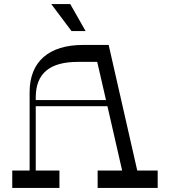

<svg xmlns="http://www.w3.org/2000/svg" viewBox="-20 -920 832 940"><path d="M399 -768 324 -900H231L330 -768ZM652 -85 512 -700H387C219 -700 125 -618 125 -469V-85H40V0H271V-85H155V-400H506L578 -85H458V0H752V-85ZM155 -430V-443C155 -561 224 -617 361 -617H456L499 -430Z"/></svg>

Font: Space Cowgirl
Style: Regular
Weight: 400
Designer: Valery Marier
Foundry: Valery Marier
Version: Version 1.000;hotconv 1.0.109;makeotfexe 2.5.65596